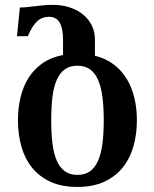

<svg xmlns="http://www.w3.org/2000/svg" viewBox="-20 -549 623 778"><path d="M52.7 -61.5Q52.7 -110.4 63.2 -154.5Q73.7 -198.7 95.9 -233.9Q118.2 -269 152.6 -293Q187 -316.9 235.4 -326.2V-388.2Q235.4 -434.1 221.7 -457.5Q208 -481 178.2 -481Q149.9 -481 129.9 -462.2Q109.9 -443.4 92.8 -402.3H48.8L60.5 -518.6Q74.7 -518.6 89.8 -520.3Q105 -522 121.6 -523.9Q138.2 -525.9 156.5 -527.6Q174.8 -529.3 195.8 -529.3Q231 -529.3 261.7 -519.3Q292.5 -509.3 315.4 -491Q338.4 -472.7 351.6 -446.5Q364.7 -420.4 364.7 -388.2V-323.2Q409.2 -312 441.2 -287.6Q473.1 -263.2 493.9 -228.8Q514.6 -194.3 524.7 -151.6Q534.7 -108.9 534.7 -61.5Q534.7 -5.4 520.8 43.7Q506.8 92.8 477.5 129.4Q448.2 166 402.6 187.3Q356.9 208.5 293.5 208.5Q229.5 208.5 183.8 187.3Q138.2 166 109.1 129.4Q80.1 92.8 66.4 43.7Q52.7 -5.4 52.7 -61.5ZM187.5 -62Q187.5 -8.3 192.6 33Q197.8 74.2 210.2 102.3Q222.7 130.4 242.9 145Q263.2 159.7 293.5 159.7Q323.7 159.7 344.2 145.3Q364.7 130.9 377.2 102.8Q389.6 74.7 395 33.4Q400.4 -7.8 400.4 -61.5Q400.4 -115.2 395 -156.5Q389.6 -197.8 377.2 -225.8Q364.7 -253.9 344.2 -268.3Q323.7 -282.7 293.5 -282.7Q263.2 -282.7 242.9 -268.3Q222.7 -253.9 210.2 -225.8Q197.8 -197.8 192.6 -156.5Q187.5 -115.2 187.5 -62Z"/></svg>

Font: Arian AMU Serif
Style: Bold
Weight: 700
Designer: Ruben Hakobyan (Tarumian)
Foundry: Ruben Hakobyan (Tarumian)
Version: Version 1.002